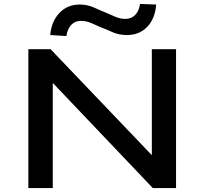

<svg xmlns="http://www.w3.org/2000/svg" viewBox="-20 -955 1038 975"><path d="M124 0V-705H237L752 -166H751V-705H874V0H756L247 -535H248V0ZM317 -772 235 -777Q241 -846 281.5 -889Q322 -932 385 -932Q424 -932 459 -916Q494 -900 517 -891Q536 -883 563 -871Q590 -859 616 -859Q647 -859 666.5 -879Q686 -899 691 -935L773 -932Q768 -861 728 -819Q688 -777 624 -777Q584 -777 549.5 -792.5Q515 -808 493 -816Q473 -825 445.5 -837Q418 -849 392 -849Q361 -849 342 -829Q323 -809 317 -772Z"/></svg>

Font: Nunito Sans 7pt Expanded SemiBold
Style: Regular
Weight: 600
Width: 7
Designer: Vernon Adams
Foundry: Vernon Adams
Version: Version 3.101;gftools[0.9.27]